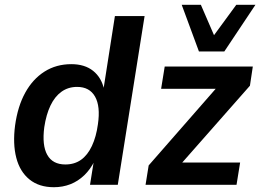

<svg xmlns="http://www.w3.org/2000/svg" viewBox="-20 -772 1087 802"><path d="M205 10Q143 10 103 -22.5Q63 -55 48 -113Q33 -171 43 -248Q54 -328 85.5 -385Q117 -442 166 -473Q215 -504 278 -504Q334 -504 369 -476Q404 -448 415 -398H412L460 -705H584L472 0H356L372 -100H375Q358 -65 332 -40Q306 -15 274 -2.5Q242 10 205 10ZM253 -85Q291 -85 318.5 -104.5Q346 -124 364 -162.5Q382 -201 389 -253Q400 -328 377 -368.5Q354 -409 302 -409Q265 -409 237 -389Q209 -369 191 -331.5Q173 -294 165 -241Q155 -165 177.5 -125Q200 -85 253 -85ZM588 0 601 -81 908 -432 903 -401H653L668 -494H1036L1024 -414L713 -61L717 -93H983L968 0ZM811 -557 739 -752H819L874 -625L967 -752H1047L917 -557Z"/></svg>

Font: Nunito Sans 10pt SemiCondensed
Style: Bold Italic
Weight: 700
Width: 4
Italic angle: -9°
Designer: Vernon Adams
Foundry: Vernon Adams
Version: Version 3.101;gftools[0.9.27]